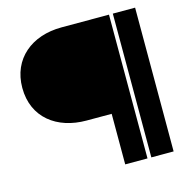

<svg xmlns="http://www.w3.org/2000/svg" viewBox="-93 -667 748 774"><g transform="rotate(-15 281.5 -280.0)"><path d="M15 -385C15 -260 109 -191 231 -191H336V20H429V-580H231C106 -580 15 -506 15 -385ZM445 20H538V-580H445Z"/></g></svg>

Font: Charger Sport
Style: BdNrw
Weight: 700
Designer: Jasper
Foundry: Cannot Into Space Fonts
Version: Version 1.1